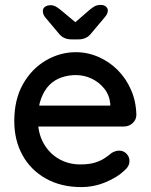

<svg xmlns="http://www.w3.org/2000/svg" viewBox="-20 -750 612 780"><path d="M310 10Q228 10 166.5 -24.5Q105 -59 71.5 -119.5Q38 -180 38 -258Q38 -346 73.5 -408.5Q109 -471 166.5 -504.5Q224 -538 288 -538Q336 -538 380.5 -518.5Q425 -499 459 -464.5Q493 -430 513 -383.5Q533 -337 534 -282Q533 -262 518 -249Q503 -236 483 -236H95L71 -321H447L428 -303V-328Q425 -363 404 -389.5Q383 -416 352.5 -430.5Q322 -445 288 -445Q258 -445 230 -435.5Q202 -426 181 -405Q160 -384 147 -349.5Q134 -315 134 -264Q134 -209 157 -168Q180 -127 219 -104.5Q258 -82 306 -82Q342 -82 366 -89.5Q390 -97 406 -108Q422 -119 434 -129Q450 -138 464 -138Q482 -138 494 -125.5Q506 -113 506 -96Q506 -74 484 -56Q457 -30 409.5 -10Q362 10 310 10ZM270 -590Q237 -590 218 -615L165 -678Q154 -691 154 -705Q154 -716 163 -722.5Q172 -729 188 -729Q203 -729 226 -710L298 -650L276 -651L344 -710Q356 -720 365.5 -725Q375 -730 390 -730Q402 -730 410 -723.5Q418 -717 418 -707Q418 -701 415 -694Q412 -687 404 -678L351 -615Q332 -590 299 -590Z"/></svg>

Font: Quicksand SemiBold
Style: Regular
Weight: 600
Designer: Andrew Paglinawan
Foundry: Andrew Paglinawan
Version: Version 3.004